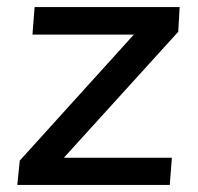

<svg xmlns="http://www.w3.org/2000/svg" viewBox="-20 -524 561 544"><path d="M29 0 36 -69 390 -460 402 -426H72L78 -504H489L485 -434L130 -43L120 -77H467L461 0Z"/></svg>

Font: Muli SemiBold
Style: Italic
Weight: 600
Italic angle: -4.541°
Designer: Vernon Adams
Foundry: Vernon Adams
Version: Version 2.100; ttfautohint (v1.8.1.43-b0c9)